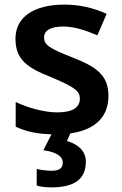

<svg xmlns="http://www.w3.org/2000/svg" viewBox="-20 -572 530 832"><path d="M352 128C352 79 313 51 270 39L285 6C392 -9 450 -65 450 -157C450 -250 391 -285 294 -323C196 -362 171 -376 171 -410C171 -440 200 -457 254 -457C304 -457 352 -440 402 -419L442 -512C382 -539 324 -552 258 -552C131 -552 47 -501 47 -404C47 -313 99 -278 203 -237C308 -193 326 -176 326 -144C326 -108 297 -85 228 -85C171 -85 101 -105 48 -130V-23C93 -2 138 8 203 10L168 79C224 87 252 105 252 133C252 160 233 168 203 168C183 168 155 164 139 160V232C155 237 177 240 202 240C310 240 352 199 352 128Z"/></svg>

Font: Noto Sans Arabic SemBd
Style: Regular
Weight: 600
Designer: Monotype Design Team, Nadine Chahine, Nizar Qandah and Khaled Hosny
Foundry: Monotype Imaging Inc.
Version: Version 2.012